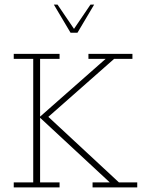

<svg xmlns="http://www.w3.org/2000/svg" viewBox="-20 -818 619 838"><path d="M40 0V-22H125V-561H40V-583H240V-561H155V-309L441 -561H366V-583H558V-561H478L191 -308L499 -22H579V0H384V-22H459L155 -304V-22H240V0ZM288 -675 215 -798H231L303 -692L375 -798H391L318 -675Z"/></svg>

Font: Rokkitt SemiBold Thin
Style: Regular
Weight: 250
Version: Version 3.103